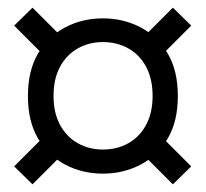

<svg xmlns="http://www.w3.org/2000/svg" viewBox="-20 -558 538 502"><path d="M249 -167Q286 -167 315.5 -183.5Q345 -200 362 -231.5Q379 -263 379 -307Q379 -352 362 -383.5Q345 -415 315.5 -431.5Q286 -448 249 -448Q213 -448 183.5 -431.5Q154 -415 137 -383.5Q120 -352 120 -307Q120 -263 137 -231.5Q154 -200 183.5 -183.5Q213 -167 249 -167ZM249 -104Q196 -104 151.5 -127Q107 -150 80 -195Q53 -240 53 -307Q53 -374 80 -419Q107 -464 151.5 -487Q196 -510 249 -510Q302 -510 346.5 -487Q391 -464 418 -419Q445 -374 445 -307Q445 -240 418 -195Q391 -150 346.5 -127Q302 -104 249 -104ZM87 -193 136 -147 65 -76 17 -123ZM363 -145 409 -194 480 -123 432 -76ZM137 -466 89 -419 17 -491 65 -538ZM408 -419 359 -465 432 -538 480 -491Z"/></svg>

Font: Haskoy
Style: Regular
Weight: 400
Designer: Ertekin Erdin
Foundry: Ertekin Erdin
Version: Version 1.500